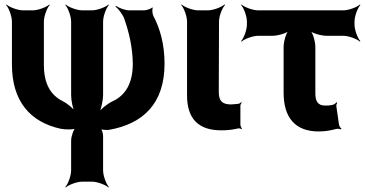

<svg xmlns="http://www.w3.org/2000/svg" viewBox="-20 -574 1621 853"><path d="M296 51V183C296 207 282 244 270 257L272 259C285 247 322 233 346 233H388C412 233 449 247 462 259L464 257C452 244 438 207 438 183V31C438 20 433 0 426 -5L424 -2C430 3 453 4 464 3C617 -24 711 -115 711 -291C711 -377 691 -448 661 -504C657 -513 655 -533 659 -539L656 -541C652 -535 630 -528 620 -528H555C535 -528 508 -539 495 -548L493 -545C505 -536 525 -510 532 -491C553 -431 569 -365 570 -291C570 -206 539 -151 480 -124C455 -112 426 -88 416 -71L419 -69C429 -86 438 -127 438 -154V-478C438 -502 452 -539 464 -552L462 -554C449 -542 412 -528 388 -528H346C322 -528 285 -542 272 -554L270 -552C282 -539 296 -502 296 -478V-151C296 -127 304 -89 313 -73L317 -75C307 -91 280 -114 258 -125C204 -152 175 -203 175 -286V-478C175 -502 189 -539 201 -552L199 -554C186 -542 149 -528 125 -528H83C59 -528 22 -542 9 -554L7 -552C19 -539 33 -502 33 -478V-288C33 -124 114 -32 249 -2C267 2 309 3 321 -5L318 -9C307 -1 296 32 296 51Z M963 5C992 5 1015 2 1036 -3C1041 -5 1050 -3 1053 0L1055 -3C1052 -6 1048 -15 1048 -20V-105C1048 -110 1052 -115 1054 -118L1051 -120C1049 -118 1044 -113 1039 -113L1031 -112L1007 -110C968 -110 952 -125 952 -165L953 -478C953 -502 967 -539 980 -552L977 -554C964 -542 927 -528 903 -528H861C837 -528 800 -542 787 -554L785 -552C797 -539 811 -502 811 -478V-150C811 -47 861 5 963 5Z M1425 -105C1391 -105 1381 -125 1381 -160V-365C1381 -389 1370 -429 1357 -441L1355 -439C1367 -426 1407 -415 1431 -415H1505C1529 -415 1566 -401 1579 -389L1581 -391C1569 -404 1555 -441 1555 -465V-478C1555 -502 1569 -539 1581 -552L1579 -554C1566 -542 1529 -528 1505 -528H1127C1103 -528 1066 -542 1053 -554L1051 -552C1063 -539 1077 -502 1077 -478V-465C1077 -441 1063 -404 1051 -391L1053 -389C1066 -401 1103 -415 1127 -415H1190C1214 -415 1254 -426 1266 -439L1264 -441C1251 -429 1240 -389 1240 -365V-162C1240 -52 1291 10 1396 10C1427 10 1451 5 1473 -1C1480 -3 1491 -1 1495 1L1497 -2C1493 -5 1487 -14 1486 -21L1474 -104C1474 -109 1477 -115 1478 -117L1475 -120C1466 -107 1449 -105 1425 -105Z"/></svg>

Font: Asimov
Style: Edge
Weight: 500
Designer: Google
Version: Version 2.000980: 2014